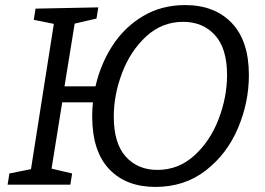

<svg xmlns="http://www.w3.org/2000/svg" viewBox="-20 -727 1044 756"><path d="M960 -431Q960 -324 917 -222.5Q874 -121 790.5 -56Q707 9 592 9Q476 9 409.5 -61.5Q343 -132 343 -269Q343 -297 346 -324H225L183 -63L264 -44L257 0H10L17 -44L102 -61L192 -633L113 -649L120 -693L367 -698L360 -654L274 -634L234 -387H356Q376 -475 423 -547.5Q470 -620 543 -663.5Q616 -707 709 -707Q825 -707 892.5 -636.5Q960 -566 960 -431ZM874 -432Q874 -536 826.5 -588.5Q779 -641 701 -641Q618 -641 556 -584Q494 -527 461 -440.5Q428 -354 428 -268Q428 -163 475 -110.5Q522 -58 600 -58Q683 -58 745.5 -115Q808 -172 841 -258.5Q874 -345 874 -432Z"/></svg>

Font: Bitter Pro
Style: Italic
Weight: 400
Italic angle: -9°
Designer: Sol Matas, and Bitter project Authors
Foundry: Sol Matas
Version: Version 1.010